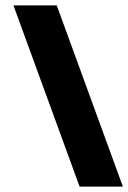

<svg xmlns="http://www.w3.org/2000/svg" viewBox="-20 -633 477 714"><path d="M276 61 30 -613H191L437 61Z"/></svg>

Font: Blaka
Style: Regular
Weight: 400
Designer: Mohamed Gaber
Foundry: Kief Type Foundry
Version: Version 1.003; ttfautohint (v1.8.4.7-5d5b)